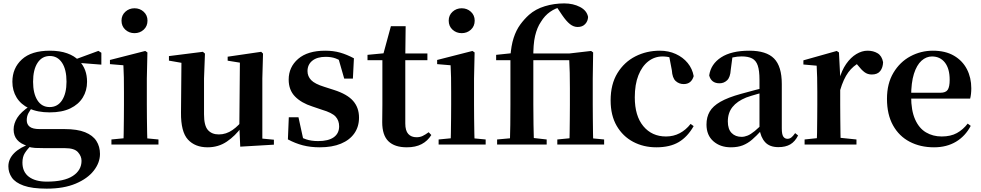

<svg xmlns="http://www.w3.org/2000/svg" viewBox="-20 -850 5768 1129"><path d="M254.8 259.3Q168.7 259.3 119.2 241.5Q69.8 223.8 49.5 193.9Q29.2 164.1 29.2 128Q29.2 85.1 63.1 50.6Q96.9 16.2 165.3 -7.2L168.4 -0.8Q140.7 27 126.3 49.7Q111.9 72.4 111.9 106.1Q111.9 160.8 149.7 189.4Q187.5 218 255.1 218Q357.2 218 408.3 184.5Q459.4 151 459.4 95.5Q459.4 68.3 438.4 44.8Q417.4 21.2 362.8 21.2H247.7Q209.6 21.2 186.6 19.9Q163.7 18.5 142.4 11.6V8.1Q60.1 -15.7 60.1 -88.6Q60.1 -123.2 81.3 -157.2Q102.5 -191.1 156.2 -227.3V-236.3L175.8 -226.5Q156.3 -202.1 146.8 -184.1Q137.3 -166 137.3 -143Q137.3 -118.4 154.9 -104.7Q172.6 -91 212.8 -91H359.1Q434.5 -91 480.2 -72.5Q525.8 -54 546.9 -21.1Q567.9 11.8 567.9 55.3Q567.9 106.6 531.4 153.4Q495 200.2 425 229.8Q355 259.3 254.8 259.3ZM272.3 -189.2Q200.3 -189.2 151.3 -212.6Q102.4 -236.1 77.6 -276.7Q52.8 -317.3 52.8 -369.1Q52.8 -449.4 108.6 -500.6Q164.5 -551.9 273.1 -551.9Q331.8 -551.9 374.7 -536.6Q417.6 -521.4 443.6 -494L447.7 -489.8Q491.9 -443.3 491.9 -369.1Q491.9 -317.3 466.9 -276.7Q442 -236.1 393.4 -212.6Q344.8 -189.2 272.3 -189.2ZM272.1 -220.4Q319.1 -220.4 345.1 -260.8Q371.1 -301.2 371.1 -369.4Q371.1 -441.2 344.8 -481Q318.4 -520.7 273.3 -520.7Q227 -520.7 200.8 -480.5Q174.5 -440.2 174.5 -369.1Q174.5 -300.9 199.9 -260.6Q225.3 -220.4 272.1 -220.4ZM410.2 -482.9V-498.4H416.2L558.6 -550.8L576 -539.8V-469.9Z M635.2 0V-29.9L741.8 -40.2H803.8L911.8 -29.9V0ZM705.6 0Q706.6 -25.5 707.3 -67.4Q707.9 -109.4 708.4 -154.8Q708.9 -200.3 708.9 -234.8V-308Q708.9 -358.3 708.3 -394.3Q707.6 -430.4 705.6 -466.2L626.5 -472.9V-497.4L834.1 -550.4L846.8 -541.7L843.4 -387.9V-234.8Q843.4 -200.3 843.9 -154.8Q844.4 -109.4 845.2 -67.4Q846.1 -25.5 847.1 0ZM770.8 -655Q739.6 -655 717 -675.4Q694.5 -695.9 694.5 -728.8Q694.5 -760.3 717 -780.9Q739.6 -801.4 770.8 -801.4Q802.5 -801.4 824.9 -780.9Q847.3 -760.3 847.3 -728.8Q847.3 -695.9 824.9 -675.4Q802.5 -655 770.8 -655Z M1200.7 16.2Q1127.1 16.2 1085.2 -29.3Q1043.3 -74.7 1044.3 -187.9L1047 -497.7L1077 -475.4L973.4 -493.5V-520.2L1173 -545.4L1185.2 -534.8L1179.7 -388.7V-177.8Q1179.7 -111 1202.7 -85.3Q1225.7 -59.5 1266.8 -59.5Q1309.7 -59.5 1347.5 -85.8Q1385.3 -112.1 1414.6 -153.8L1448.2 -103H1401Q1363.4 -51 1313.8 -17.4Q1264.2 16.2 1200.7 16.2ZM1392.6 12.4 1387.4 -109.4V-111.9L1390.6 -481.6L1318.7 -493.2V-516.6L1515.9 -545.4L1526.6 -534.8L1522.6 -388.7V-35L1590.6 -28.5V0.7Z M1860.3 16.2Q1805.6 16.2 1760.7 4.5Q1715.8 -7.2 1672.9 -30.3L1678.2 -160.4H1735.1L1765.6 -20.6L1717.6 -26V-62Q1749.7 -41.1 1779.9 -30.7Q1810.2 -20.4 1850.8 -20.4Q1911.1 -20.4 1942.7 -43Q1974.2 -65.7 1974.2 -107.2Q1974.2 -140.9 1953.7 -164Q1933.1 -187.1 1872.5 -204.9L1816.7 -223.9Q1751.9 -244.5 1714.7 -282.6Q1677.5 -320.7 1677.5 -382Q1677.5 -455.6 1733.2 -503.8Q1788.9 -551.9 1892.2 -551.9Q1940.5 -551.9 1979.9 -540.7Q2019.2 -529.5 2061.1 -507.2L2055.1 -387.7H2004.1L1965.6 -521.5L2008 -507.8V-477Q1977.7 -497.5 1953.1 -506.7Q1928.5 -515.8 1894.8 -515.8Q1845 -515.8 1816.6 -493.1Q1788.2 -470.4 1788.2 -431.8Q1788.2 -401.6 1809.6 -379.1Q1830.9 -356.6 1887.8 -339.1L1943.9 -321.1Q2021.8 -296.3 2056.4 -256.6Q2091.1 -217 2091.1 -158.3Q2091.1 -105.4 2063.8 -66.1Q2036.4 -26.7 1985 -5.3Q1933.6 16.2 1860.3 16.2Z M2296.4 -496.1V-535.7H2493.2V-496.1ZM2372.1 16.2Q2300.7 16.2 2264.1 -19.3Q2227.5 -54.8 2227.5 -131.7Q2227.5 -159.8 2228 -182.4Q2228.5 -205 2228.5 -234.7V-496.1H2141V-527.5L2250.7 -538L2232.1 -525.2L2278.5 -695.8H2365.3L2363.2 -519.3V-508.7V-123.8Q2363.2 -81.6 2380.7 -62.3Q2398.2 -43 2429.3 -43Q2449.4 -43 2465 -50.4Q2480.7 -57.9 2500.7 -72.5L2516.2 -56Q2494.7 -21.1 2459.3 -2.5Q2423.9 16.2 2372.1 16.2Z M2559.2 0V-29.9L2665.8 -40.2H2727.8L2835.8 -29.9V0ZM2629.6 0Q2630.6 -25.5 2631.3 -67.4Q2631.9 -109.4 2632.4 -154.8Q2632.9 -200.3 2632.9 -234.8V-308Q2632.9 -358.3 2632.3 -394.3Q2631.6 -430.4 2629.6 -466.2L2550.5 -472.9V-497.4L2758.1 -550.4L2770.8 -541.7L2767.4 -387.9V-234.8Q2767.4 -200.3 2767.9 -154.8Q2768.4 -109.4 2769.2 -67.4Q2770.1 -25.5 2771.1 0ZM2694.8 -655Q2663.6 -655 2641 -675.4Q2618.5 -695.9 2618.5 -728.8Q2618.5 -760.3 2641 -780.9Q2663.6 -801.4 2694.8 -801.4Q2726.5 -801.4 2748.9 -780.9Q2771.3 -760.3 2771.3 -728.8Q2771.3 -695.9 2748.9 -675.4Q2726.5 -655 2694.8 -655Z M2903.1 0V-29.9L3016.4 -40.2H3102.9L3194.6 -29.9V0ZM2978.1 0Q2980.1 -58.2 2980.7 -117.4Q2981.4 -176.6 2981.4 -234.8V-496.1H2897.4V-527.5L3028.5 -541.2L2981.1 -516.1Q2985.6 -582 3000.4 -627.3Q3015.3 -672.7 3038.8 -705Q3062.4 -737.3 3090.6 -762.7Q3129.1 -796.8 3183.7 -813.4Q3238.3 -830 3297.6 -830Q3350.3 -830 3390.6 -809Q3430.8 -788.1 3438 -750.3Q3437 -725.6 3420.9 -708.5Q3404.8 -691.3 3376.8 -691.3Q3352.8 -691.3 3331.3 -708.4Q3309.9 -725.4 3285.5 -761.2L3252 -811.2V-817.4H3279.2V-808.6Q3246.5 -802.5 3214.6 -780.3Q3182.7 -758.1 3160.6 -721.2Q3138.3 -688.9 3126.4 -638.6Q3114.6 -588.4 3116.1 -504.4V-234.8Q3116.1 -176.6 3117.1 -117.4Q3118.1 -58.2 3119.8 0ZM3257.1 0V-29.9L3362.5 -40.2H3425.1L3532.4 -29.9V0ZM3327.3 0Q3329.1 -25.5 3329.6 -67.4Q3330.1 -109.4 3330.6 -154.8Q3331.1 -200.3 3331.1 -234.8V-331Q3331.1 -384.3 3330.2 -421.2Q3329.3 -458 3327.3 -496.1H3049.6V-535.7H3328.8L3455.8 -550.4L3467.8 -541.7L3465.5 -388.7V-234.8Q3465.5 -200.3 3466 -154.8Q3466.5 -109.4 3467 -67.4Q3467.5 -25.5 3468.5 0Z M3839.1 16.2Q3764.1 16.2 3703.2 -16Q3642.3 -48.3 3606.4 -109.8Q3570.6 -171.4 3570.6 -259.7Q3570.6 -354.7 3610.5 -419.9Q3650.4 -485 3716.1 -518.5Q3781.9 -551.9 3860 -551.9Q3911.5 -551.9 3953.8 -532.5Q3996.2 -513.2 4023.8 -479.5Q4051.4 -445.8 4059 -402.4Q4045.4 -355.6 4000.4 -355.6Q3972.9 -355.6 3953.1 -373.6Q3933.4 -391.6 3930.6 -436.8L3912.8 -530.1L3980.7 -486.3Q3951.8 -503.2 3927.1 -510.6Q3902.4 -518 3875.6 -518Q3829.2 -518 3792.2 -489.4Q3755.1 -460.7 3733.9 -407.1Q3712.7 -353.5 3712.7 -277.6Q3712.7 -168.4 3763 -108Q3813.4 -47.5 3896.2 -47.5Q3940.5 -47.5 3976.8 -66.7Q4013.2 -85.9 4040.9 -121.4L4058.8 -108.4Q4023.1 -45.4 3971.3 -14.6Q3919.5 16.2 3839.1 16.2Z M4277.6 16.2Q4215.2 16.2 4174.8 -19.4Q4134.3 -54.9 4134.3 -117.6Q4134.3 -161.2 4153 -193.6Q4171.7 -226.1 4216.1 -251.5Q4260.6 -277 4336.4 -297.9Q4375.8 -309.4 4425.4 -322Q4475 -334.6 4515 -344.4V-318.9Q4475 -308.9 4435 -297.6Q4394.9 -286.4 4368.1 -276.7Q4314.3 -254.9 4287.1 -220.6Q4259.8 -186.4 4259.8 -135.9Q4259.8 -90.4 4282.1 -67.9Q4304.3 -45.3 4341 -45.3Q4357.3 -45.3 4375.7 -52.6Q4394.1 -59.9 4418.4 -79.7Q4442.8 -99.4 4476.3 -135.5L4491.8 -82.4H4456.7Q4427.6 -50.6 4402.2 -28.7Q4376.7 -6.8 4347.4 4.7Q4318 16.2 4277.6 16.2ZM4557.1 15.2Q4505.6 15.2 4478.9 -14.2Q4452.2 -43.6 4445.9 -94V-96.5V-381.4Q4445.9 -434.7 4435.8 -464.5Q4425.7 -494.3 4402.6 -506.3Q4379.5 -518.3 4341 -518.3Q4315.4 -518.3 4288.3 -512.2Q4261.2 -506.1 4224.8 -491.2L4287.1 -516.3L4276.9 -439.2Q4274.3 -395.9 4255.6 -378Q4236.8 -360.2 4211.3 -360.2Q4162.1 -360.2 4150.2 -406.5Q4159.9 -473.5 4220.4 -512.7Q4280.9 -551.9 4386.1 -551.9Q4486.4 -551.9 4531.7 -505.9Q4577.1 -459.8 4577.1 -356.2V-94.8Q4577.1 -60.3 4585.8 -47Q4594.6 -33.8 4610.7 -33.8Q4622.3 -33.8 4632.3 -40.9Q4642.3 -48.1 4655.7 -67.2L4672.9 -53.4Q4655 -17.5 4627.2 -1.1Q4599.4 15.2 4557.1 15.2Z M4711.2 0V-29.9L4819.3 -41.2H4905.8L5016.2 -29.9V0ZM4782.2 0Q4783.9 -25.5 4784.4 -67.4Q4784.9 -109.4 4785.4 -154.8Q4785.9 -200.3 4785.9 -234.8V-310.2Q4785.9 -360.7 4785 -394.1Q4784.2 -427.5 4782.2 -463.8L4704.1 -470.7V-495.2L4900.2 -550.4L4913.2 -541.7L4920.6 -398.7V-397.7V-234.8Q4920.6 -200.3 4921.1 -154.8Q4921.6 -109.4 4922.1 -67.4Q4922.6 -25.5 4923.6 0ZM4920.4 -320.2 4887.3 -380.9H4914.4Q4929 -435.6 4955.6 -473.9Q4982.3 -512.2 5015.4 -532.1Q5048.5 -551.9 5081.6 -551.9Q5115.2 -551.9 5140.4 -536.8Q5165.7 -521.7 5172.7 -484.5Q5171.9 -453.2 5156.2 -432.6Q5140.4 -411.9 5106.2 -411.9Q5081.5 -411.9 5063.2 -425.8Q5045 -439.6 5025.8 -464.4L5002.8 -490.9L5039.4 -485.1Q4996.5 -463.1 4968.2 -424.7Q4939.9 -386.2 4920.4 -320.2Z M5472.2 16.2Q5391.8 16.2 5329.2 -16.5Q5266.6 -49.1 5231.1 -113Q5195.6 -176.9 5195.6 -268.8Q5195.6 -358.8 5233.6 -422.2Q5271.5 -485.7 5333.2 -518.8Q5394.9 -551.9 5465.4 -551.9Q5539.1 -551.9 5589.5 -522.5Q5639.8 -493.1 5665.6 -443.2Q5691.4 -393.3 5691.4 -330.9Q5691.4 -296.1 5684.7 -270.2H5254.1V-304.6H5509.4Q5541.5 -304.6 5552.9 -322.2Q5564.3 -339.8 5564.3 -380.4Q5564.3 -446.3 5536.2 -482.2Q5508.1 -518 5460.1 -518Q5426.7 -518 5398.6 -492.9Q5370.6 -467.8 5354.1 -416Q5337.7 -364.1 5337.7 -282.7Q5337.7 -200.5 5360.9 -148.2Q5384 -95.8 5424.8 -71.7Q5465.5 -47.5 5517.4 -47.5Q5570.4 -47.5 5606.9 -67.7Q5643.3 -87.9 5670.2 -123.2L5688.1 -109.9Q5656.6 -49.8 5601.7 -16.8Q5546.7 16.2 5472.2 16.2Z"/></svg>

Font: Early Summer Mincho VF
Style: Regular
Weight: 250
Designer: GuiWonder
Version: Version 1.002